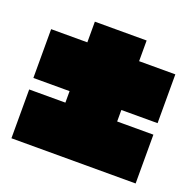

<svg xmlns="http://www.w3.org/2000/svg" viewBox="-100 -734 752 742"><g transform="rotate(20 275.5 -363.0)"><path d="M20 -96.2V-296.9H168.9V-344.2H20V-544.9H168.9V-629.9H381.8V-544.9H530.8V-344.2H381.8V-296.9H530.8V-96.2Z"/></g></svg>

Font: Poppins Black
Style: Regular
Weight: 900
Designer: Ninad Kale (Devanagari), Jonny Pinhorn (Latin)
Foundry: Indian Type Foundry
Version: 4.004